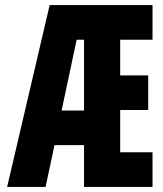

<svg xmlns="http://www.w3.org/2000/svg" viewBox="-20 -734 640 754"><path d="M8 0 175 -714H579V-578H452V-438H562V-302H452V-136H579V0H310V-164H194L159 0ZM281 -578 222 -300H310V-578Z"/></svg>

Font: Noto Sans Mono ExtraBold
Style: Regular
Weight: 800
Designer: Monotype Design Team
Foundry: Monotype Imaging Inc.
Version: Version 2.014